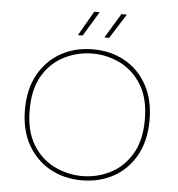

<svg xmlns="http://www.w3.org/2000/svg" viewBox="-51 -754 750 809"><g transform="rotate(5 323.5 -349.0)"><path d="M324 7Q249 7 189.5 -26Q130 -59 95 -121Q60 -183 60 -270Q60 -357 95 -419Q130 -481 189.5 -514Q249 -547 324 -547Q399 -547 458.5 -514Q518 -481 552.5 -419Q587 -357 587 -270Q587 -183 552.5 -121Q518 -59 458.5 -26Q399 7 324 7ZM324 -11Q386 -11 441.5 -38.5Q497 -66 532 -123.5Q567 -181 567 -270Q567 -360 532 -417Q497 -474 441.5 -501.5Q386 -529 324 -529Q262 -529 206 -501.5Q150 -474 115 -417Q80 -360 80 -270Q80 -181 115 -123.5Q150 -66 206 -38.5Q262 -11 324 -11ZM315 -705H338L275 -601H255ZM430 -705H453L387 -601H367Z"/></g></svg>

Font: Poppins Variable
Style: Regular
Weight: 100
Designer: Jonny Pinhorn
Foundry: Indian Type Foundry
Version: Version 6.000